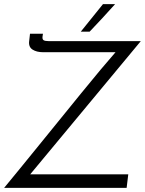

<svg xmlns="http://www.w3.org/2000/svg" viewBox="-41 -914 705 934"><path d="M195 -714H644L106 -66H583L575 0H-21Q9 -36 52.5 -89.5Q96 -143 146.5 -205Q197 -267 250.5 -333Q304 -399 354 -460.5Q404 -522 447.5 -574Q491 -626 521 -660H169Q137 -660 117 -673Q97 -686 101 -715L105 -750H168L166 -737Q164 -723 171 -718.5Q178 -714 195 -714ZM352 -760 460 -894H519Q488 -860 457.5 -826.5Q427 -793 395 -760Z"/></svg>

Font: Josefin Sans
Style: Italic
Weight: 400
Italic angle: -7.5°
Designer: Santiago Orozco
Foundry: Typemade